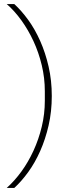

<svg xmlns="http://www.w3.org/2000/svg" viewBox="-20 -780 373 938"><path d="M233 -311Q233 -235 217.5 -167.5Q202 -100 176.5 -42.5Q151 15 118 60.5Q85 106 50 138H13Q51 104 84.5 58Q118 12 143.5 -43.5Q169 -99 184 -161Q199 -223 199 -288V-334Q199 -399 184 -461.5Q169 -524 143.5 -579Q118 -634 84.5 -680.5Q51 -727 13 -760H50Q85 -728 118 -682.5Q151 -637 176.5 -579.5Q202 -522 217.5 -454.5Q233 -387 233 -311Z"/></svg>

Font: IBM Plex Sans Thai Looped ExtraLight
Style: Regular
Weight: 200
Designer: Mike Abbink, Paul van der Laan, Pieter van Rosmalen, Ben Mitchell, Mark Frömberg
Foundry: Bold Monday
Version: Version 1.0